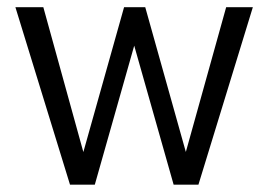

<svg xmlns="http://www.w3.org/2000/svg" viewBox="-20 -506 734 526"><path d="M171.8 0 22.2 -486.3H98.7L219.2 -50.2H197.3L319.9 -486.3H377.9L500.2 -50.2H478.1L599.6 -486.3H672.7L523.6 0H455.7L333.7 -430.3H361.7L239.7 0Z"/></svg>

Font: Nunito Sans 12pt ExtraLight Condensed
Style: Regular
Weight: 200
Width: 3
Version: Version 3.101;gftools[0.9.27]